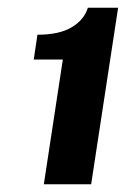

<svg xmlns="http://www.w3.org/2000/svg" viewBox="-20 -855 324 495"><path d="M93 -380 142 -701.5H67L76.5 -765.5Q133 -765.5 165 -784.8Q197 -804 206.5 -835H284.5L215 -380Z"/></svg>

Font: Public Sans Thin Black
Style: Italic
Weight: 900
Italic angle: -8°
Version: Version 2.001